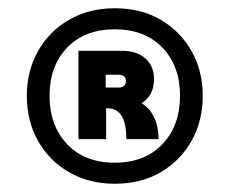

<svg xmlns="http://www.w3.org/2000/svg" viewBox="-20 -729 555 465"><path d="M258 -284Q196 -284 148 -311.5Q100 -339 72.5 -387Q45 -435 45 -497Q45 -558 72.5 -606Q100 -654 148 -681.5Q196 -709 258 -709Q321 -709 368.5 -681.5Q416 -654 443.5 -606Q471 -558 471 -497Q471 -435 443.5 -387Q416 -339 368.5 -311.5Q321 -284 258 -284ZM258 -335Q331 -335 373.5 -380Q416 -425 416 -497Q416 -569 373.5 -613.5Q331 -658 258 -658Q185 -658 142.5 -613.5Q100 -569 100 -497Q100 -425 142.5 -380Q185 -335 258 -335ZM286 -392Q286 -411 282.5 -428Q279 -445 268.5 -456Q258 -467 237 -467V-392H170V-606H276Q311 -606 332 -587.5Q353 -569 353 -537Q353 -498 323 -479Q338 -470 347 -456Q356 -442 360 -426Q364 -410 364 -392ZM236 -517H268Q275 -517 280 -520.5Q285 -524 285 -533Q285 -541 280 -544.5Q275 -548 268 -548H236Z"/></svg>

Font: Parkinsans Light SemiBold
Style: Regular
Weight: 600
Version: Version 1.000